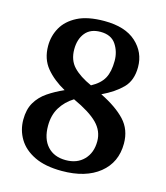

<svg xmlns="http://www.w3.org/2000/svg" viewBox="-110 -809 783 904"><g transform="rotate(15 281.5 -357.0)"><path d="M275 10Q194 10 141.5 -15.5Q89 -41 63.5 -83.5Q38 -126 38 -177Q38 -227 58 -261Q78 -295 112.5 -318.5Q147 -342 190 -361Q132 -393 96.5 -436Q61 -479 61 -543Q61 -591 84 -632Q107 -673 156.5 -698.5Q206 -724 288 -724Q389 -724 442.5 -675.5Q496 -627 496 -555Q496 -490 459.5 -453Q423 -416 362 -387Q441 -348 483 -303Q525 -258 525 -190Q525 -98 458 -44Q391 10 275 10ZM304 -415Q347 -438 364.5 -470Q382 -502 382 -555Q382 -600 358.5 -635Q335 -670 283 -670Q234 -670 209 -639Q184 -608 184 -559Q184 -506 215 -473.5Q246 -441 304 -415ZM280 -44Q335 -44 368 -78Q401 -112 401 -168Q401 -218 364 -255.5Q327 -293 244 -331Q204 -306 181 -268.5Q158 -231 158 -179Q158 -115 190.5 -79.5Q223 -44 280 -44Z"/></g></svg>

Font: Noto Serif Myanmar SemiBold
Style: Regular
Weight: 600
Designer: Ben Mitchell and the Monotype Design Team
Foundry: Monotype Imaging Inc.
Version: Version 2.106; ttfautohint (v1.8.4.7-5d5b)